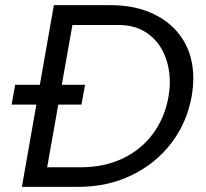

<svg xmlns="http://www.w3.org/2000/svg" viewBox="-20 -725 801 745"><path d="M65 0H285Q397 0 490.5 -45Q584 -90 645 -170Q706 -250 724 -353Q730 -389 730 -421Q730 -507 690 -571Q650 -635 577.5 -670Q505 -705 410 -705H189ZM261 -628H440Q505 -628 550 -597Q595 -566 617 -515.5Q639 -465 639 -406Q639 -381 634 -351Q620 -270 575 -208Q530 -146 458 -111Q386 -76 294 -76H163ZM310 -396H39L25 -319H296Z"/></svg>

Font: Geom Light
Style: Italic
Weight: 300
Italic angle: -10°
Version: Version 1.102